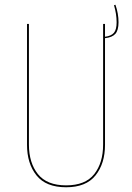

<svg xmlns="http://www.w3.org/2000/svg" viewBox="-20 -781 557 810"><path d="M423 -620V-170Q423 -91 383 -41Q343 9 259 9Q174 9 134 -41Q94 -91 94 -170V-680H102V-171Q102 -94 140 -46.5Q178 1 259 1Q340 1 377.5 -46.5Q415 -94 415 -171V-680H423V-626Q449 -629 460.5 -642.5Q472 -656 472 -687Q472 -721 461 -759L467 -761Q480 -724 480 -687Q480 -653 466.5 -638Q453 -623 423 -620Z"/></svg>

Font: Fira Sans Compressed Eight
Style: Regular
Weight: 100
Width: 1
Designer: bBox Type GmbH & Carrois Corporate GbR & Edenspiekermann AG
Foundry: bBox Type GmbH & Carrois Corporate GbR & Edenspiekermann AG
Version: Version 4.301